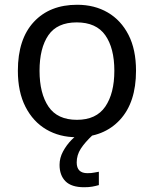

<svg xmlns="http://www.w3.org/2000/svg" viewBox="-20 -566 645 806"><path d="M551 -269Q551 -136 483.5 -63Q416 10 301 10Q230 10 174.5 -22.5Q119 -55 87 -117.5Q55 -180 55 -269Q55 -402 122 -474Q189 -546 304 -546Q377 -546 432.5 -513.5Q488 -481 519.5 -419.5Q551 -358 551 -269ZM146 -269Q146 -174 183.5 -118.5Q221 -63 303 -63Q384 -63 422 -118.5Q460 -174 460 -269Q460 -364 422 -418Q384 -472 302 -472Q220 -472 183 -418Q146 -364 146 -269ZM302 116Q302 161 347 161Q364 161 375.5 158.5Q387 156 395 155V211Q381 215 367 217.5Q353 220 333 220Q280 220 255 195Q230 170 230 126Q230 97 244.5 70Q259 43 280.5 21Q302 -1 322 -15L370 0Q336 32 319 58.5Q302 85 302 116Z"/></svg>

Font: Noto Sans IKEA
Style: Regular
Weight: 400
Designer: Monotype Design Team
Foundry: Monotype Imaging Inc.
Version: Version 2.001